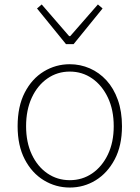

<svg xmlns="http://www.w3.org/2000/svg" viewBox="-20 -828 626 861"><path d="M293 13Q230 13 176.5 -19.5Q123 -52 91 -113.5Q59 -175 59 -262Q59 -351 91 -413Q123 -475 176.5 -507.5Q230 -540 293 -540Q340 -540 382.5 -521.5Q425 -503 457.5 -467.5Q490 -432 508.5 -380Q527 -328 527 -262Q527 -175 494.5 -113.5Q462 -52 409 -19.5Q356 13 293 13ZM293 -20Q349 -20 393.5 -50.5Q438 -81 464 -135.5Q490 -190 490 -262Q490 -335 464 -390Q438 -445 393.5 -476Q349 -507 293 -507Q237 -507 192.5 -476Q148 -445 122.5 -390Q97 -335 97 -262Q97 -190 122.5 -135.5Q148 -81 192.5 -50.5Q237 -20 293 -20ZM276 -630 146 -790 167 -808 290 -666H295L419 -808L440 -790L310 -630Z"/></svg>

Font: Noto Sans KR Thin
Style: Regular
Weight: 100
Designer: Ryoko NISHIZUKA 西塚涼子 (kana, bopomofo & ideographs); Paul D. Hunt (Latin, Greek & Cyrillic); Sandoll Communications 산돌커뮤니
Foundry: Adobe
Version: Version 2.004-H2;hotconv 1.0.118;makeotfexe 2.5.65603